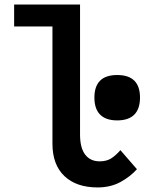

<svg xmlns="http://www.w3.org/2000/svg" viewBox="-20 -810 640 842"><path d="M210 -180V-694H42V-790H331V-220Q331 -161.5 353.5 -132Q376 -102.5 417 -102.5Q447.5 -102.5 467.8 -115.5Q488 -128.5 508 -151.5L580.5 -68Q551 -35 507.8 -11.5Q464.5 12 408 12Q315 12 262.5 -37.8Q210 -87.5 210 -180ZM394 -382Q394 -481 494 -481Q594 -481 594 -382Q594 -332.5 568.8 -307.2Q543.5 -282 494 -282Q444.5 -282 419.2 -307.2Q394 -332.5 394 -382Z"/></svg>

Font: JuliaMono
Style: Bold
Weight: 700
Monospace: yes
Designer: cormullion
Foundry: corm
Version: Version 0.055; ttfautohint (v1.8.4)